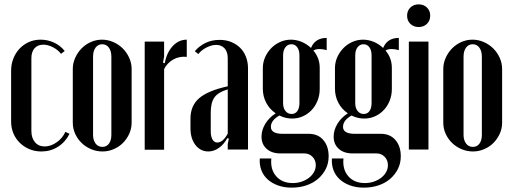

<svg xmlns="http://www.w3.org/2000/svg" viewBox="-20 -686 2354 881"><path d="M31 -362Q31 -392 41.5 -418Q52 -444 70 -463Q88 -482 112.5 -493Q137 -504 166 -504Q199 -504 228 -490.5Q257 -477 277 -452L260 -439Q245 -458 222.5 -469.5Q200 -481 179 -481Q153 -481 138.5 -464.5Q124 -448 124 -419V-85Q124 -53 140.5 -33.5Q157 -14 185 -14Q213 -14 240 -33Q267 -52 280 -81L299 -72Q280 -34 246 -12.5Q212 9 170 9Q140 9 115 -1.5Q90 -12 71 -30.5Q52 -49 41.5 -74Q31 -99 31 -128Z M448 -504Q475 -504 500 -493Q525 -482 543.5 -463.5Q562 -445 573 -420.5Q584 -396 584 -369V-123Q584 -96 573 -72Q562 -48 544 -30Q526 -12 501.5 -1.5Q477 9 450 9Q423 9 398 -1.5Q373 -12 354.5 -30Q336 -48 325 -72Q314 -96 314 -123V-369Q314 -396 325 -420.5Q336 -445 354 -463.5Q372 -482 396.5 -493Q421 -504 448 -504ZM449 -483Q430 -483 418.5 -467.5Q407 -452 407 -426V-67Q407 -43 418.5 -27.5Q430 -12 450 -12Q469 -12 480 -27Q491 -42 491 -67V-426Q491 -452 479.5 -467.5Q468 -483 449 -483Z M733 -495V-427L728 -398L736 -396Q745 -445 772.5 -474.5Q800 -504 837 -504V-425Q821 -427 805 -424Q789 -421 775 -413Q761 -405 750 -393.5Q739 -382 733 -368V1H644V-495Z M854 -142Q854 -201 894 -235.5Q934 -270 1025 -290V-419Q1025 -448 1010.5 -464Q996 -480 972 -480Q951 -480 927.5 -468Q904 -456 890 -438L874 -451Q893 -474 922 -488.5Q951 -503 988 -503Q1017 -503 1040.5 -493.5Q1064 -484 1081.5 -467Q1099 -450 1108.5 -425.5Q1118 -401 1118 -372V0H1025V-25L1030 -50L1023 -52Q1007 -23 984 -7Q961 9 936 9Q900 9 877 -20.5Q854 -50 854 -98ZM977 -32Q1003 -32 1025 -73V-276Q981 -263 964 -239Q947 -215 947 -170V-84Q947 -60 955 -46Q963 -32 977 -32Z M1318 175Q1284 175 1256 165Q1228 155 1208.5 137.5Q1189 120 1179.5 95.5Q1170 71 1172 41H1225Q1220 92 1247.5 123Q1275 154 1323 154Q1345 154 1364 147.5Q1383 141 1397.5 130Q1412 119 1420.5 104Q1429 89 1429 72Q1429 49 1414 33.5Q1399 18 1377 18H1267Q1227 18 1203.5 -3Q1180 -24 1180 -59Q1180 -89 1197 -117.5Q1214 -146 1245 -166Q1217 -185 1201.5 -214.5Q1186 -244 1186 -279V-373Q1186 -400 1196.5 -423.5Q1207 -447 1224.5 -465Q1242 -483 1265.5 -493.5Q1289 -504 1315 -504Q1340 -504 1364 -494Q1388 -484 1407 -466Q1426 -512 1479 -512V-456Q1461 -461 1446 -461Q1428 -461 1418 -454Q1447 -420 1447 -375V-277Q1447 -249 1437 -224Q1427 -199 1410 -181Q1393 -163 1370 -152.5Q1347 -142 1320 -142Q1290 -142 1262 -156Q1223 -134 1223 -104Q1223 -72 1277 -72H1397Q1439 -72 1463.5 -43.5Q1488 -15 1488 31Q1488 63 1475 89Q1462 115 1439.5 134.5Q1417 154 1386 164.5Q1355 175 1318 175ZM1279 -213Q1279 -190 1290 -176.5Q1301 -163 1318 -163Q1335 -163 1344.5 -176.5Q1354 -190 1354 -213V-432Q1354 -455 1344 -469Q1334 -483 1317 -483Q1300 -483 1289.5 -469Q1279 -455 1279 -432Z M1649 175Q1615 175 1587 165Q1559 155 1539.5 137.5Q1520 120 1510.5 95.5Q1501 71 1503 41H1556Q1551 92 1578.5 123Q1606 154 1654 154Q1676 154 1695 147.5Q1714 141 1728.5 130Q1743 119 1751.5 104Q1760 89 1760 72Q1760 49 1745 33.5Q1730 18 1708 18H1598Q1558 18 1534.5 -3Q1511 -24 1511 -59Q1511 -89 1528 -117.5Q1545 -146 1576 -166Q1548 -185 1532.5 -214.5Q1517 -244 1517 -279V-373Q1517 -400 1527.5 -423.5Q1538 -447 1555.5 -465Q1573 -483 1596.5 -493.5Q1620 -504 1646 -504Q1671 -504 1695 -494Q1719 -484 1738 -466Q1757 -512 1810 -512V-456Q1792 -461 1777 -461Q1759 -461 1749 -454Q1778 -420 1778 -375V-277Q1778 -249 1768 -224Q1758 -199 1741 -181Q1724 -163 1701 -152.5Q1678 -142 1651 -142Q1621 -142 1593 -156Q1554 -134 1554 -104Q1554 -72 1608 -72H1728Q1770 -72 1794.5 -43.5Q1819 -15 1819 31Q1819 63 1806 89Q1793 115 1770.5 134.5Q1748 154 1717 164.5Q1686 175 1649 175ZM1610 -213Q1610 -190 1621 -176.5Q1632 -163 1649 -163Q1666 -163 1675.5 -176.5Q1685 -190 1685 -213V-432Q1685 -455 1675 -469Q1665 -483 1648 -483Q1631 -483 1620.5 -469Q1610 -455 1610 -432Z M1848 -614Q1848 -637 1863 -651.5Q1878 -666 1901 -666Q1924 -666 1939 -651.5Q1954 -637 1954 -614Q1954 -591 1939 -576.5Q1924 -562 1901 -562Q1878 -562 1863 -576.5Q1848 -591 1848 -614ZM1946 -495V0H1856V-495Z M2148 -504Q2175 -504 2200 -493Q2225 -482 2243.5 -463.5Q2262 -445 2273 -420.5Q2284 -396 2284 -369V-123Q2284 -96 2273 -72Q2262 -48 2244 -30Q2226 -12 2201.5 -1.5Q2177 9 2150 9Q2123 9 2098 -1.5Q2073 -12 2054.5 -30Q2036 -48 2025 -72Q2014 -96 2014 -123V-369Q2014 -396 2025 -420.5Q2036 -445 2054 -463.5Q2072 -482 2096.5 -493Q2121 -504 2148 -504ZM2149 -483Q2130 -483 2118.5 -467.5Q2107 -452 2107 -426V-67Q2107 -43 2118.5 -27.5Q2130 -12 2150 -12Q2169 -12 2180 -27Q2191 -42 2191 -67V-426Q2191 -452 2179.5 -467.5Q2168 -483 2149 -483Z"/></svg>

Font: Moniqa Narrow Heading
Style: Bold
Weight: 700
Width: 4
Designer: Rajesh Rajput
Foundry: Rajesh Rajput
Version: Version 1.000